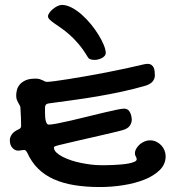

<svg xmlns="http://www.w3.org/2000/svg" viewBox="-20 -730 694 781"><path d="M78.1 -120.1Q76.7 -120.1 73.5 -119.6Q70.3 -119.1 66.7 -118.7Q63 -118.2 59.6 -117.7Q56.2 -117.2 54.2 -117.2Q40.5 -117.2 30.3 -128.7Q20 -140.1 20 -159.2Q20 -171.9 28.3 -183.6Q36.6 -195.3 54.2 -203.1Q59.6 -205.6 62.7 -208.7Q65.9 -211.9 65.9 -217.8Q65.9 -233.4 65.2 -251.2Q64.5 -269 63 -293Q62.5 -297.9 59.8 -302.2Q57.1 -306.6 54 -312.3Q50.8 -317.9 48.3 -324.7Q45.9 -331.5 45.9 -341.8Q45.9 -351.1 48.6 -363Q51.3 -375 59.8 -385.5Q68.4 -396 83.7 -403.1Q99.1 -410.2 124 -410.2Q134.3 -410.2 141.1 -408.2Q147.9 -406.2 153.1 -403.6Q158.2 -400.9 162.4 -398.9Q166.5 -397 170.9 -397Q178.7 -397 202.1 -399.9Q225.6 -402.8 258.5 -408.2Q291.5 -413.6 331.3 -420.4Q371.1 -427.2 412.1 -435.3Q453.1 -443.4 492.2 -451.7Q531.2 -460 563 -467.8Q572.8 -470.2 580.1 -470.2Q590.3 -470.2 596.4 -465.6Q602.5 -460.9 605.5 -454.1Q608.4 -447.3 609.1 -438.7Q609.9 -430.2 609.9 -422.9Q609.9 -410.2 601.3 -399.2Q592.8 -388.2 573.2 -381.8Q524.9 -367.7 475.8 -357.2Q426.8 -346.7 377 -338.1Q327.1 -329.6 276.9 -322.8Q226.6 -315.9 176.8 -309.1Q169.9 -308.1 166.5 -304Q163.1 -299.8 163.1 -293V-272.9Q163.1 -264.6 163.6 -255.9Q164.1 -247.1 165.8 -239.7Q167.5 -232.4 170.4 -227.8Q173.3 -223.1 178.2 -223.1Q189.9 -223.1 214.6 -228Q239.3 -232.9 270.3 -240Q301.3 -247.1 335.2 -255.6Q369.1 -264.2 399.4 -271.2Q429.7 -278.3 452.6 -283.2Q475.6 -288.1 484.9 -288.1Q498.5 -288.1 505.6 -278.1Q512.7 -268.1 515.1 -252.9Q515.1 -250.5 515.6 -248.5Q516.1 -246.6 516.1 -244.1Q516.1 -230 507.6 -218Q499 -206.1 477.1 -200.2Q471.2 -198.2 453.6 -194.1Q436 -189.9 412.1 -184.3Q388.2 -178.7 360.4 -172.4Q332.5 -166 305.7 -159.9Q278.8 -153.8 255.6 -148.2Q232.4 -142.6 217.8 -139.2Q204.6 -135.7 201.9 -133.8Q199.2 -131.8 199.2 -128.9Q200.2 -118.2 210.2 -108.9Q220.2 -99.6 235.6 -91.8Q251 -84 270.3 -77.6Q289.6 -71.3 310.3 -67.1Q331.1 -63 351.1 -60.5Q371.1 -58.1 388.2 -58.1Q395.5 -58.1 409.2 -58.1Q422.9 -58.1 439.2 -58.8Q455.6 -59.6 472.9 -61Q490.2 -62.5 504.2 -65.2Q518.1 -67.9 527.1 -72Q536.1 -76.2 536.1 -82Q536.1 -87.4 532.5 -93.3Q528.8 -99.1 528.8 -106Q528.8 -115.7 534.2 -125.2Q539.6 -134.8 548.1 -142.3Q556.6 -149.9 567.6 -154.5Q578.6 -159.2 589.8 -159.2Q604 -159.2 615.7 -153.6Q627.4 -147.9 636 -138.9Q644.5 -129.9 649.2 -118.2Q653.8 -106.4 653.8 -94.2Q653.8 -62 630.1 -38.6Q606.4 -15.1 568.4 0.2Q530.3 15.6 482.4 23.2Q434.6 30.8 386.2 30.8Q329.6 30.8 282.7 23.2Q235.8 15.6 198.7 -1Q161.6 -17.6 134.8 -44.2Q107.9 -70.8 90.8 -108.9Q85 -120.1 78.1 -120.1ZM175.3 -664.1Q175.3 -669.9 180.9 -678Q186.5 -686 195.1 -693.1Q203.6 -700.2 213.4 -705.1Q223.1 -710 231.9 -710Q250.5 -710 271.2 -699.2Q292 -688.5 311.8 -671.1Q331.5 -653.8 349.4 -632.1Q367.2 -610.4 380.6 -588.6Q394 -566.9 402.1 -547.1Q410.2 -527.3 410.2 -514.2Q410.2 -508.3 406 -503.2Q401.9 -498 395.3 -494.4Q388.7 -490.7 380.6 -488.5Q372.6 -486.3 364.3 -486.3Q355 -486.3 347.9 -488.8Q340.8 -491.2 336.9 -498Q318.8 -528.3 300 -550.5Q281.2 -572.8 263.2 -588.6Q245.1 -604.5 229.2 -615.5Q213.4 -626.5 201.4 -634.8Q189.5 -643.1 182.4 -649.9Q175.3 -656.7 175.3 -664.1Z"/></svg>

Font: Gochi Hand
Style: Regular
Weight: 400
Designer: Juan Pablo del Peral
Foundry: Juan Pablo del Peral
Version: Version 1.001